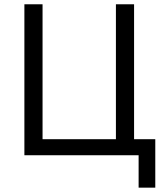

<svg xmlns="http://www.w3.org/2000/svg" viewBox="-20 -718 770 888"><path d="M621.1 0V149.9H698.2V-74.2H600.1V-698.2H516.1V-74.2H176.8V-698.2H92.8V0Z"/></svg>

Font: Plexus Sans
Style: Regular
Weight: 400
Version: Version 2.001;PS 002.001;hotconv 1.0.70;makeotf.lib2.5.58329